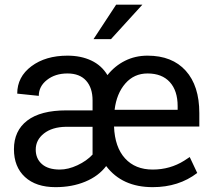

<svg xmlns="http://www.w3.org/2000/svg" viewBox="-20 -770 884 800"><path d="M616.2 9.8Q488.8 9.8 422.4 -78.1Q390.6 -36.1 335.4 -13.2Q280.3 9.8 211.4 9.8Q129.9 9.8 84 -32.5Q38.1 -74.7 38.1 -148.4Q38.1 -225.1 93.5 -267.6Q148.9 -310.1 256.8 -310.1H365.7V-351.6Q365.7 -403.8 338.9 -433.8Q312 -463.9 261.2 -463.9Q210 -463.9 175.8 -437Q141.6 -410.2 141.6 -370.6L51.8 -379.9Q51.8 -449.7 110.8 -493.9Q169.9 -538.1 261.2 -538.1Q317.4 -538.1 360.4 -517.8Q403.3 -497.6 427.7 -457Q458.5 -495.6 501 -516.8Q543.5 -538.1 594.7 -538.1Q697.3 -538.1 753.9 -475.3Q810.5 -412.6 810.5 -298.8V-242.7H455.1Q458.5 -156.7 501 -110.1Q543.5 -63.5 616.2 -63.5Q688.5 -63.5 747.6 -100.6L770.5 -115.7L801.8 -49.3Q724.6 9.8 616.2 9.8ZM229 -63.5Q264.2 -63.5 302.7 -81.5Q341.3 -99.6 365.7 -126V-241.7H254.4Q197.3 -240.7 163.1 -213.9Q128.9 -187 128.9 -146.5Q128.9 -108.9 154.8 -86.2Q180.7 -63.5 229 -63.5ZM594.7 -463.9Q538.6 -463.9 502.2 -422.1Q465.8 -380.4 457.5 -312.5H720.2V-327.6Q720.2 -392.1 687.5 -428Q654.8 -463.9 594.7 -463.9ZM463.9 -750.5H573.2L442.4 -606.9H369.6Z"/></svg>

Font: APIMedia Roboto
Style: Regular
Weight: 400
Designer: Google
Version: Version 2.137; 2017